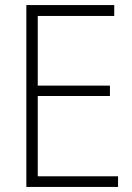

<svg xmlns="http://www.w3.org/2000/svg" viewBox="-20 -710 522 758"><path d="M431 -690V-647H129V-372H414V-331H129V-14H446V28H84V-690Z"/></svg>

Font: Gmarket Sans TTF Light
Style: Regular
Weight: 300
Designer: Creative Director : Sungho Lee; Art Director : Kiwoong Choi; Project Manager : Sori Yang, Jongwook Yoon; Font Designer :
Foundry: Sandoll Inc.
Version: Version 1.000;hotconv 1.0.109;makeotfexe 2.5.65596